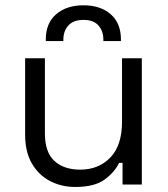

<svg xmlns="http://www.w3.org/2000/svg" viewBox="-20 -714 652 743"><path d="M77.2 -192.5V-488.5H153.8V-198Q153.8 -124.8 190.6 -91.1Q227.5 -57.5 290.5 -57.5Q361.2 -57.5 406.8 -104.2Q452.2 -151 452.2 -243.2V-488.5H528.8V0H454.2V-83.8H440.8Q424.2 -48.2 385.2 -19.4Q346.2 9.5 271 9.5Q217.5 9.5 173.2 -13.6Q129 -36.8 103.1 -81.9Q77.2 -127 77.2 -192.5ZM157.2 -555V-561Q157.2 -624.5 197.4 -659Q237.5 -693.5 303 -693.5Q368.5 -693.5 408.2 -659Q448 -624.5 448 -561V-555H380V-560.5Q380 -593.8 361 -615.4Q342 -637 303 -637Q264 -637 244.6 -615.4Q225.2 -593.8 225.2 -560.5V-555Z"/></svg>

Font: Space 7353
Style: Regular
Weight: 400
Designer: Christine Claussen + Ruben Lyon  (Space 7353)
Version: Version 1.000;FEAKit 1.0